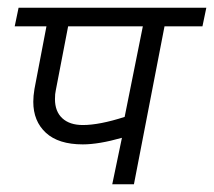

<svg xmlns="http://www.w3.org/2000/svg" viewBox="-20 -476 553 496"><path d="M326 0H270L295 -120Q235 -103 194 -103Q131 -103 98.5 -133Q66 -163 66 -213Q66 -228 69 -246L100 -408H18L28 -456H513L503 -408H405ZM124 -242Q122 -234 122 -220Q122 -188 141 -170.5Q160 -153 194 -153Q237 -153 302 -174L349 -408H156Z"/></svg>

Font: Cambay Devanagari
Style: Italic
Weight: 400
Italic angle: -11°
Designer: Pooja Saxena
Foundry: Pooja Saxena
Version: Version 1.018;PS 001.018;hotconv 1.0.70;makeotf.lib2.5.58329